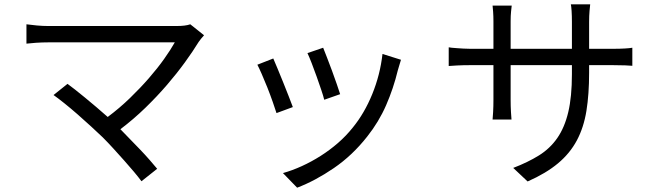

<svg xmlns="http://www.w3.org/2000/svg" viewBox="-20 -798 3040 893"><path d="M929 -634Q913 -616 904 -603Q877 -559 840 -508Q803 -457 757 -403.5Q711 -350 656.5 -297Q602 -244 540 -197Q562 -174 586 -149.5Q610 -125 633 -101Q656 -77 676 -54Q696 -31 711 -13L638 45Q624 26 603 1Q582 -24 557.5 -51.5Q533 -79 507.5 -107Q482 -135 458 -159Q435 -181 404 -209.5Q373 -238 341 -266Q309 -294 279 -318Q249 -342 229 -356L294 -408Q308 -398 329.5 -381Q351 -364 376 -343.5Q401 -323 428 -300Q455 -277 481 -254Q536 -295 584.5 -342Q633 -389 673 -435Q713 -481 743.5 -524Q774 -567 793 -601H205Q176 -601 147 -599Q118 -597 103 -595V-685Q124 -682 151.5 -679.5Q179 -677 205 -677H801Q843 -677 865 -685Z M1483 -576Q1489 -561 1500.5 -531.5Q1512 -502 1524 -469.5Q1536 -437 1546.5 -406.5Q1557 -376 1562 -360L1488 -334Q1484 -351 1474 -380.5Q1464 -410 1452.5 -442.5Q1441 -475 1429.5 -504.5Q1418 -534 1410 -551ZM1845 -520Q1840 -504 1836.5 -492Q1833 -480 1830 -470Q1810 -387 1776 -309Q1742 -231 1688 -163Q1619 -75 1532.5 -16Q1446 43 1362 75L1296 7Q1339 -5 1384 -25.5Q1429 -46 1471.5 -73Q1514 -100 1552 -133Q1590 -166 1621 -205Q1675 -271 1711.5 -360.5Q1748 -450 1759 -547ZM1251 -526Q1258 -510 1270.5 -480Q1283 -450 1296.5 -416.5Q1310 -383 1322.5 -351Q1335 -319 1342 -300L1266 -272Q1260 -291 1248.5 -324Q1237 -357 1223.5 -391Q1210 -425 1197 -454.5Q1184 -484 1177 -497Z M2830 -571Q2863 -571 2887 -572.5Q2911 -574 2921 -576V-492Q2913 -493 2888 -494Q2863 -495 2830 -495H2720V-460Q2720 -360 2707.5 -282.5Q2695 -205 2663 -145Q2631 -85 2575.5 -38.5Q2520 8 2434 46L2367 -17Q2435 -43 2486.5 -75Q2538 -107 2572 -156Q2606 -205 2623 -276.5Q2640 -348 2640 -453V-495H2355V-333Q2355 -305 2356.5 -277.5Q2358 -250 2359 -242H2271Q2272 -250 2273.5 -277Q2275 -304 2275 -333V-495H2168Q2135 -495 2105.5 -493.5Q2076 -492 2067 -491V-578Q2070 -577 2080.5 -576Q2091 -575 2105 -574Q2119 -573 2135.5 -572Q2152 -571 2168 -571H2275V-699Q2275 -723 2273.5 -743.5Q2272 -764 2271 -772H2360Q2359 -764 2357 -744.5Q2355 -725 2355 -699V-571H2640V-696Q2640 -725 2638.5 -747.5Q2637 -770 2635 -778H2725Q2724 -770 2722 -747.5Q2720 -725 2720 -696V-571Z"/></svg>

Font: SpoqaHanSans-Regular
Style: Regular
Weight: 400
Designer: [Spoqa Han Sans] Dong-huui Kim \uAE40 \uB3D9 \uD718  Younghwa Kang \uAC15 \uC601 \uD654  [Noto Sans] Ryoko NISHIZUKA \u8
Foundry: Spoqa (http://www.spoqa-han-sans.com)
Version: Version 2.000